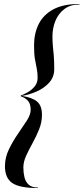

<svg xmlns="http://www.w3.org/2000/svg" viewBox="-20 -800 422 970"><path d="M172 150Q78.5 150 41.8 124.5Q5 99 5 40Q5 -4 24.8 -45Q44.5 -86 70 -122.8Q95.5 -159.5 115.2 -190.2Q135 -221 135 -245Q135 -275.5 121.2 -290.8Q107.5 -306 85 -313.5V-317.5Q100 -322.5 120 -333.8Q140 -345 155 -363.2Q170 -381.5 170 -407Q170 -433.5 165.5 -454.2Q161 -475 156.5 -501.2Q152 -527.5 152 -571Q152 -630.5 175.2 -677.8Q198.5 -725 249 -752.5Q299.5 -780 382 -780V-777.5Q336 -777.5 305.5 -754.5Q275 -731.5 260 -694.8Q245 -658 245 -617Q245 -589 247.2 -566.5Q249.5 -544 251.8 -517.5Q254 -491 254 -451Q254 -410.5 228.2 -382.2Q202.5 -354 164.5 -337.5Q126.5 -321 90 -315.5Q143 -307.5 167.5 -286.8Q192 -266 192 -220Q192 -182.5 177.8 -147Q163.5 -111.5 145 -78Q126.5 -44.5 112.2 -13.5Q98 17.5 98 46Q98 72 103.5 95.2Q109 118.5 125 133Q141 147.5 172 147.5Z"/></svg>

Font: Bodoni* 72pt
Style: Italic
Weight: 400
Italic angle: -13°
Version: Version 2.3